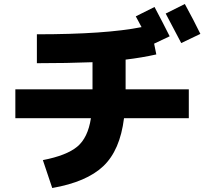

<svg xmlns="http://www.w3.org/2000/svg" viewBox="-20 -870 1040 963"><path d="M985 -700 889 -654Q835 -758 811 -802L907 -850Q953 -766 985 -700ZM57 -277V-422H444V-558Q317 -553 165 -553V-698Q510 -698 690 -734Q685 -743 675.5 -761Q666 -779 661 -788L755 -835Q796 -758 831 -688L753 -651L764 -597Q693 -581 610 -571V-422H927V-277H602Q582 -116 498 -36.5Q414 43 242 73L195 -67Q314 -90 367.5 -134.5Q421 -179 436 -277Z"/></svg>

Font: Mplus 1p ExtraBold
Style: Regular
Weight: 800
Version: Version 1.061